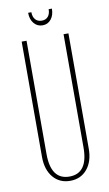

<svg xmlns="http://www.w3.org/2000/svg" viewBox="-93 -877 528 930"><g transform="rotate(-10 170.5 -412.5)"><path d="M84 -699V-142Q84 -15 175 -15Q266 -15 266 -142V-699H290V-132Q290 -69 258.5 -31.5Q227 6 175 6Q123 6 91.5 -31.5Q60 -69 60 -132V-699ZM216 -831H232Q232 -799 216 -779Q200 -759 174 -759Q148 -759 131.5 -779Q115 -799 115 -831H131Q131 -808 142.5 -795Q154 -782 174 -782Q194 -782 205 -795Q216 -808 216 -831Z"/></g></svg>

Font: Moniqa Thin Paragraph
Style: Regular
Weight: 100
Designer: Rajesh Rajput
Foundry: Rajesh Rajput
Version: Version 1.000